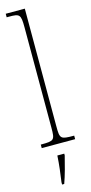

<svg xmlns="http://www.w3.org/2000/svg" viewBox="-148 -794 499 1049"><g transform="rotate(-15 101.5 -269.5)"><path d="M7 0H196V-20H192C119 -20 115 -24 115 -94V-760H7V-740H20C80 -740 87 -736 87 -662V-94C87 -24 83 -20 10 -20H7ZM63 208V221H75C90 181 108 113 118 71V61H79C76 114 70 159 63 208Z"/></g></svg>

Font: Noto Serif Devanagari ExtraCondensed Thin
Style: Regular
Weight: 100
Width: 2
Designer: Universal Thirst, Indian Type Foundry and the Monotype Design Team
Foundry: Monotype Imaging Inc.
Version: Version 2.004